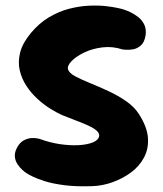

<svg xmlns="http://www.w3.org/2000/svg" viewBox="-20 -672 585 691"><path d="M311 -2Q254 0 211.5 -5.5Q169 -11 141 -20Q113 -29 99 -36Q85 -43 85 -43Q85 -43 77.5 -47.5Q70 -52 60.5 -60.5Q51 -69 43 -81Q35 -93 33.5 -108Q32 -123 41 -140Q51 -159 65 -166.5Q79 -174 92 -175Q105 -176 114 -174Q123 -172 123 -172Q158 -159 194 -153.5Q230 -148 261.5 -149.5Q293 -151 314 -159.5Q335 -168 337 -183Q338 -192 328.5 -201Q319 -210 301 -218.5Q283 -227 258 -236.5Q233 -246 203 -258Q185 -266 161.5 -280.5Q138 -295 115 -316Q92 -337 75 -363Q58 -389 51 -419Q44 -449 52.5 -483Q61 -517 91 -553Q121 -589 156.5 -610Q192 -631 229 -640.5Q266 -650 300 -651.5Q334 -653 360.5 -650Q387 -647 402.5 -643.5Q418 -640 418 -640Q418 -640 427.5 -637Q437 -634 450.5 -627.5Q464 -621 477.5 -610.5Q491 -600 499 -584Q507 -568 504 -545Q500 -520 487 -508.5Q474 -497 459 -494.5Q444 -492 432.5 -493Q421 -494 421 -494Q385 -506 348.5 -501.5Q312 -497 283 -483Q254 -469 237.5 -452Q221 -435 225 -422Q229 -409 250.5 -397.5Q272 -386 304 -373Q336 -360 370.5 -344Q405 -328 434.5 -307.5Q464 -287 481 -260Q510 -214 512.5 -175Q515 -136 498 -104.5Q481 -73 451 -51Q421 -29 384.5 -16Q348 -3 311 -2Z"/></svg>

Font: Sour Gummy Black ExtraBold
Style: Regular
Weight: 800
Version: Version 1.000